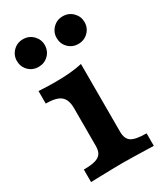

<svg xmlns="http://www.w3.org/2000/svg" viewBox="-162 -694 653 762"><g transform="rotate(-30 165.0 -313.0)"><path d="M112.1 -115.3V-288.8Q112.1 -326.7 92.2 -343.2Q72.4 -359.8 24 -359.8V-417.1Q63.4 -414.6 102 -414.6Q173.1 -414.6 223.6 -425.9V-115.3Q223.6 -82.3 242.9 -69.8Q262.1 -57.3 311.6 -57.3V0Q202.2 -3.2 169.6 -3.2Q136.9 -3.2 24 0V-57.3Q57.3 -57.3 76.3 -62.7Q95.4 -68.1 103.7 -80.4Q112.1 -92.7 112.1 -115.3ZM191.5 -563.2Q191.5 -589.1 209.9 -607.7Q228.2 -626.2 255.1 -626.2Q282.1 -626.2 300.6 -607.7Q319.2 -589.1 319.2 -563.2Q319.2 -536.4 300.6 -518Q282.1 -499.7 255.1 -499.7Q228.2 -499.7 209.9 -518Q191.5 -536.4 191.5 -563.2ZM9.3 -563.2Q9.3 -589.1 27.6 -607.7Q46 -626.2 72.9 -626.2Q99.9 -626.2 118.4 -607.7Q136.9 -589.1 136.9 -563.2Q136.9 -536.4 118.4 -518Q99.9 -499.7 72.9 -499.7Q46 -499.7 27.6 -518Q9.3 -536.4 9.3 -563.2Z"/></g></svg>

Font: Playfair Micro SmCond SmLight
Style: Regular
Weight: 360
Width: 4
Designer: Claus Eggers Sørensen
Foundry: Claus Eggers Sørensen
Version: Version 2.100;Glyphs 3.2 (3219)